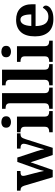

<svg xmlns="http://www.w3.org/2000/svg" viewBox="1006 -1820 820 2879"><g transform="rotate(-90 1416.5 -380.0)"><path d="M71 -430Q60 -461 45 -472Q30 -483 1 -483H-3V-536H292V-483H279Q249 -483 234 -474.5Q219 -466 219 -441Q219 -433 221.5 -420.5Q224 -408 227 -397L261 -268Q271 -232 279.5 -194.5Q288 -157 292 -134H295Q299 -158 308 -188.5Q317 -219 327 -246L429 -531H494L591 -236Q599 -211 607 -181.5Q615 -152 617 -133H621Q625 -157 631.5 -182Q638 -207 648 -238L692 -384Q696 -397 698.5 -411.5Q701 -426 701 -434Q701 -483 635 -483H628V-536H857V-483H844Q815 -483 799.5 -468Q784 -453 769 -405L640 0H532L423 -332L308 0H199Z M1027 -626Q991 -626 966.5 -643.5Q942 -661 942 -698Q942 -736 966.5 -753Q991 -770 1027 -770Q1062 -770 1087.5 -753Q1113 -736 1113 -698Q1113 -661 1087.5 -643.5Q1062 -626 1027 -626ZM873 0V-53H885Q915 -53 935.5 -67Q956 -81 956 -124V-416Q956 -456 935.5 -469.5Q915 -483 885 -483H873V-536H1108V-124Q1108 -81 1128.5 -67Q1149 -53 1179 -53H1191V0Z M1225 0V-53H1237Q1267 -53 1287.5 -67Q1308 -81 1308 -124V-646Q1308 -673 1296 -686Q1284 -699 1267.5 -703Q1251 -707 1237 -707H1225V-760H1460V-124Q1460 -81 1480.5 -67Q1501 -53 1531 -53H1543V0Z M1577 0V-53H1589Q1619 -53 1639.5 -67Q1660 -81 1660 -124V-646Q1660 -673 1648 -686Q1636 -699 1619.5 -703Q1603 -707 1589 -707H1577V-760H1812V-124Q1812 -81 1832.5 -67Q1853 -53 1883 -53H1895V0Z M2083 -626Q2047 -626 2022.5 -643.5Q1998 -661 1998 -698Q1998 -736 2022.5 -753Q2047 -770 2083 -770Q2118 -770 2143.5 -753Q2169 -736 2169 -698Q2169 -661 2143.5 -643.5Q2118 -626 2083 -626ZM1929 0V-53H1941Q1971 -53 1991.5 -67Q2012 -81 2012 -124V-416Q2012 -456 1991.5 -469.5Q1971 -483 1941 -483H1929V-536H2164V-124Q2164 -81 2184.5 -67Q2205 -53 2235 -53H2247V0Z M2570 10Q2442 10 2376.5 -62.5Q2311 -135 2311 -265Q2311 -406 2375.5 -477.5Q2440 -549 2559 -549Q2668 -549 2730.5 -488Q2793 -427 2793 -308V-257H2465Q2468 -157 2502.5 -111Q2537 -65 2605 -65Q2656 -65 2689 -89.5Q2722 -114 2739 -148Q2753 -144 2763 -132.5Q2773 -121 2773 -104Q2773 -78 2752 -52Q2731 -26 2686.5 -8Q2642 10 2570 10ZM2640 -321Q2640 -397 2622 -440.5Q2604 -484 2561 -484Q2519 -484 2494.5 -442.5Q2470 -401 2467 -321Z"/></g></svg>

Font: Noto Serif Gurmukhi
Style: Bold
Weight: 700
Designer: Vaibhav Singh and the Monotype Design Team
Foundry: Monotype Imaging Inc.
Version: Version 2.004; ttfautohint (v1.8.4.7-5d5b)